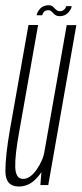

<svg xmlns="http://www.w3.org/2000/svg" viewBox="-23 -692 305 718"><path d="M128 0H157.5L262.5 -598H226.5L133.5 -70ZM119.5 -598.5H83.5L14 -206.5Q-3 -108.5 -2.8 -51.5Q-2.5 5.5 47.5 5.5Q88.5 5.5 119.2 -31.5Q150 -68.5 158 -112.5L144.5 -130Q138 -92 113.8 -57.5Q89.5 -23 63.5 -23Q35.5 -23 34 -66.8Q32.5 -110.5 49.5 -203.5ZM200 -631.5Q210 -631.5 218.2 -635Q226.5 -638.5 232 -644.5Q237.5 -650.5 241 -656.8Q244.5 -663 245 -669H224.5Q223.5 -665 220.5 -660.2Q217.5 -655.5 212.2 -652.8Q207 -650 202 -650Q195 -650 190 -653.2Q185 -656.5 181 -661.2Q177 -666 172 -669.2Q167 -672.5 158.5 -672.5Q149 -672.5 140.8 -669Q132.5 -665.5 127.2 -659.8Q122 -654 118.5 -647.8Q115 -641.5 114 -635H135Q136 -639.5 138.8 -644.2Q141.5 -649 146.5 -651.5Q151.5 -654 157.5 -654Q163.5 -654 167.5 -650.8Q171.5 -647.5 176 -642.8Q180.5 -638 185.8 -634.8Q191 -631.5 200 -631.5Z"/></svg>

Font: Anybody ExtraCondensed ExtraLight
Style: Italic
Weight: 250
Width: 2
Italic angle: -10°
Version: Version 1.113;gftools[0.9.25]